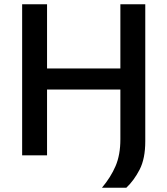

<svg xmlns="http://www.w3.org/2000/svg" viewBox="-20 -733 790 906"><path d="M84.5 0V-713H202V-410H548V-713H665.5V-66.5Q665.5 15.5 639 67Q612.5 118.5 576 153H461Q503 103 525.5 50.2Q548 -2.5 548 -75.5V-310.5H202V0Z"/></svg>

Font: Heraclito Medium
Style: Regular
Weight: 500
Designer: Kostas Bartsokas (font) & Cristiano Sobral (main changes)
Foundry: Kostas Bartsokas (font) & Cristiano Sobral (main changes)
Version: Version 1.00;July 8, 2020;FontCreator 13.0.0.2655 64-bit